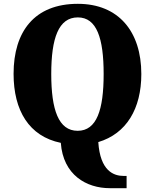

<svg xmlns="http://www.w3.org/2000/svg" viewBox="-20 -745 810 1004"><path d="M554 239H642V175H627C575 175 504 150 494 -2C641 -46 719 -176 719 -358C719 -580 600 -725 387 -725C160 -725 51 -580 51 -359C51 -167 132 -32 298 2C310 170 432 239 554 239ZM386 -61C286 -61 248 -171 248 -358C248 -545 286 -654 387 -654C486 -654 522 -545 522 -358C522 -171 486 -61 386 -61Z"/></svg>

Font: Noto Serif Tamil SemiCondensed Black
Style: Regular
Weight: 900
Width: 4
Designer: Indian Type Foundry, Tom Grace, and the Monotype Design Team
Foundry: Monotype Imaging Inc.
Version: Version 2.004